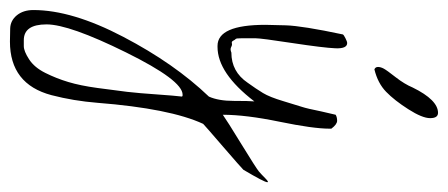

<svg xmlns="http://www.w3.org/2000/svg" viewBox="-301 -204 914 392"><g transform="rotate(90 156.0 -8.0)"><path d="M47.9 -259.8Q59.6 -259.8 58.6 -235.8Q57.6 -211.9 47.9 -147.9Q38.1 -84 38.1 -72.3V-44.9Q38.1 -33.2 39.6 -32.2Q41 -31.2 43 -27.3Q44.9 -23.4 48.3 -24.4Q51.8 -25.4 56.2 -22.9Q60.5 -20.5 67.4 -23.4Q106.4 -23.4 128.9 -56.6Q141.6 -74.2 149.9 -87.9Q158.2 -101.6 166.5 -129.4Q174.8 -157.2 178.2 -167.5Q181.6 -177.7 187.5 -207L194.3 -236.3Q199.2 -239.3 206.5 -239.3Q213.9 -239.3 222.7 -227.5V-223.6Q222.7 -190.4 208.5 -121.6Q194.3 -52.7 194.3 -5.9Q205.1 -13.7 254.4 -43.9Q303.7 -74.2 310.1 -79.6Q316.4 -85 324.2 -92.8Q332 -100.6 332 -96.7Q332 -90.8 306.6 -47.9Q301.8 -43 259.3 -6.3Q216.8 30.3 212.9 34.2Q181.6 101.6 169.9 250Q166 298.8 154.3 343.8Q131.8 428.7 44.9 428.7Q34.2 428.7 18.1 428.2Q2 427.7 -8.8 414.6Q-19.5 401.4 -19.5 380.9Q-19.5 301.8 35.2 197.3Q89.8 92.8 157.2 22.5Q166 2.9 166 -28.3Q166 -59.6 167 -70.3Q109.4 4.9 55.7 4.9Q54.7 4.9 53.7 4.9Q10.7 4.9 10.7 -92.8Q10.7 -100.6 11.7 -134.3Q12.7 -168 30.3 -251Q31.2 -252.9 38.1 -256.3Q44.9 -259.8 47.9 -259.8ZM42 400.4Q43.9 400.4 54.2 400.4Q64.5 400.4 81.1 389.6Q97.7 378.9 108.9 356.4Q120.1 334 127.4 309.6Q134.8 285.2 139.6 250Q144.5 214.8 147.5 189.5Q150.4 164.1 152.8 128.4Q155.3 92.8 157.2 77.1Q156.2 77.1 155.3 76.2H153.3Q124 76.2 66.9 191.9Q9.8 307.6 9.8 354Q9.8 400.4 42 400.4ZM101.6 -315.4Q96.7 -317.4 96.7 -322.8Q96.7 -328.1 100.1 -334.5Q103.5 -340.8 117.7 -358.9Q131.8 -377 138.7 -393.6Q164.1 -445.3 190.4 -445.3Q201.2 -445.3 201.2 -429.2Q201.2 -413.1 183.1 -384.8Q165 -356.4 147.5 -339.4Q129.9 -322.3 101.6 -315.4Z"/></g></svg>

Font: Dawning of a New Day
Style: Regular
Weight: 400
Designer: Kimberly Geswein
Foundry: Kimberly Geswein
Version: Version 1.002 2010